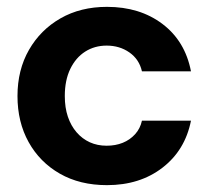

<svg xmlns="http://www.w3.org/2000/svg" viewBox="-20 -528 608 560"><path d="M292 12Q213 12 154.5 -21.5Q96 -55 63.5 -113.5Q31 -172 31 -248Q31 -324 64.5 -382.5Q98 -441 156.5 -474.5Q215 -508 292 -508Q388 -508 454 -458Q520 -408 537 -320H394Q386 -355 357.5 -375Q329 -395 291 -395Q256 -395 228.5 -377.5Q201 -360 185 -327Q169 -294 169 -248Q169 -214 178 -187.5Q187 -161 203.5 -142Q220 -123 242 -113Q264 -103 291 -103Q317 -103 338 -111.5Q359 -120 374 -136.5Q389 -153 394 -176H537Q520 -90 454 -39Q388 12 292 12Z"/></svg>

Font: DM Sans 36pt
Style: Bold
Weight: 700
Version: Version 4.004;gftools[0.9.30]